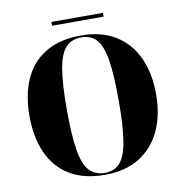

<svg xmlns="http://www.w3.org/2000/svg" viewBox="-89 -905 949 998"><g transform="rotate(-10 385.0 -405.5)"><path d="M386 10Q273 10 198.5 -36Q124 -82 87.5 -165Q51 -248 51 -359Q51 -470 87.5 -552Q124 -634 199 -679.5Q274 -725 387 -725Q494 -725 568 -679.5Q642 -634 680.5 -551.5Q719 -469 719 -358Q719 -247 680.5 -164.5Q642 -82 567.5 -36Q493 10 386 10ZM386 0Q437 0 466.5 -33Q496 -66 509 -144Q522 -222 522 -358Q522 -493 509.5 -571Q497 -649 467.5 -682Q438 -715 387 -715Q335 -715 304.5 -682Q274 -649 261 -571Q248 -493 248 -358Q248 -222 261 -144Q274 -66 304.5 -33Q335 0 386 0ZM248 -801V-821H520V-801Z"/></g></svg>

Font: Noto Serif Display SemiCondensed Black
Style: Regular
Weight: 900
Width: 4
Designer: Monotype Design Team
Foundry: Monotype Imaging Inc.
Version: Version 2.009